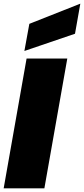

<svg xmlns="http://www.w3.org/2000/svg" viewBox="-20 -1027 458 1047"><path d="M0 0 125 -708H347L222 0ZM140 -897 418 -1007 389 -843 113 -749Z"/></svg>

Font: Poppins Black
Style: Italic
Weight: 900
Italic angle: -10°
Designer: Ninad Kale (Devanagari), Jonny Pinhorn (Latin)
Foundry: Indian Type Foundry
Version: Version 3.200;PS 1.000;hotconv 16.6.54;makeotf.lib2.5.65590